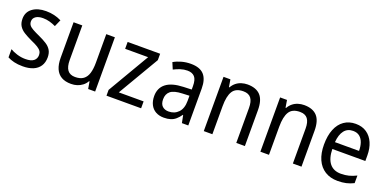

<svg xmlns="http://www.w3.org/2000/svg" viewBox="-14 -1159 3560 1782"><g transform="rotate(20 1766.0 -268.0)"><path d="M387 -147Q387 -96 364 -61Q341 -26 298.5 -8Q256 10 196 10Q147 10 110 1Q73 -8 45 -23V-104Q73 -87 113.5 -74.5Q154 -62 196 -62Q252 -62 278 -83Q304 -104 304 -140Q304 -161 294 -177Q284 -193 259.5 -208.5Q235 -224 191 -243Q146 -264 113 -284.5Q80 -305 62 -333.5Q44 -362 44 -405Q44 -471 94.5 -508.5Q145 -546 227 -546Q271 -546 308.5 -537Q346 -528 380 -511L350 -443Q321 -457 289 -466Q257 -475 223 -475Q177 -475 151.5 -457Q126 -439 126 -409Q126 -387 137.5 -371.5Q149 -356 175 -341.5Q201 -327 245 -307Q289 -287 321 -266.5Q353 -246 370 -217.5Q387 -189 387 -147Z M909 -536V0H840L828 -71H823Q808 -44 784.5 -26Q761 -8 733 1Q705 10 673 10Q615 10 577 -12Q539 -34 520 -77.5Q501 -121 501 -186V-536H587V-195Q587 -128 611.5 -95.5Q636 -63 687 -63Q738 -63 768 -85Q798 -107 811 -149.5Q824 -192 824 -255V-536Z M1363 0H1021V-57L1262 -468H1035V-536H1356V-473L1118 -68H1363Z M1657 -546Q1746 -546 1787.5 -501Q1829 -456 1829 -364V0H1766L1751 -75H1748Q1728 -47 1706 -27.5Q1684 -8 1655.5 1Q1627 10 1589 10Q1543 10 1509 -9Q1475 -28 1456.5 -64Q1438 -100 1438 -149Q1438 -229 1494.5 -273Q1551 -317 1665 -321L1745 -324V-357Q1745 -422 1720.5 -449Q1696 -476 1649 -476Q1614 -476 1580.5 -465Q1547 -454 1516 -438L1489 -502Q1523 -522 1566.5 -534Q1610 -546 1657 -546ZM1677 -260Q1594 -257 1560 -229Q1526 -201 1526 -149Q1526 -103 1549.5 -81Q1573 -59 1612 -59Q1670 -59 1707.5 -98Q1745 -137 1745 -213V-263Z M2217 -546Q2302 -546 2345 -500Q2388 -454 2388 -354V0H2303V-345Q2303 -409 2279 -441Q2255 -473 2202 -473Q2127 -473 2097 -424.5Q2067 -376 2067 -278V0H1982V-536H2050L2062 -463H2067Q2083 -491 2106 -509.5Q2129 -528 2158 -537Q2187 -546 2217 -546Z M2776 -546Q2861 -546 2904 -500Q2947 -454 2947 -354V0H2862V-345Q2862 -409 2838 -441Q2814 -473 2761 -473Q2686 -473 2656 -424.5Q2626 -376 2626 -278V0H2541V-536H2609L2621 -463H2626Q2642 -491 2665 -509.5Q2688 -528 2717 -537Q2746 -546 2776 -546Z M3286 -546Q3350 -546 3394.5 -515.5Q3439 -485 3462.5 -431Q3486 -377 3486 -306V-252H3160Q3162 -159 3200.5 -111Q3239 -63 3312 -63Q3354 -63 3389.5 -72Q3425 -81 3463 -100V-25Q3427 -7 3390 1.5Q3353 10 3306 10Q3233 10 3180.5 -23Q3128 -56 3100.5 -117.5Q3073 -179 3073 -264Q3073 -353 3098.5 -416Q3124 -479 3172 -512.5Q3220 -546 3286 -546ZM3285 -476Q3230 -476 3198.5 -436Q3167 -396 3161 -320H3399Q3399 -365 3387 -400Q3375 -435 3350 -455.5Q3325 -476 3285 -476Z"/></g></svg>

Font: Noto Sans Hebrew SemiCondensed
Style: Regular
Weight: 400
Width: 4
Designer: Monotype Design Team
Foundry: Monotype Imaging Inc.
Version: Version 2.003